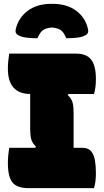

<svg xmlns="http://www.w3.org/2000/svg" viewBox="-20 -979 540 999"><path d="M469 0H129Q69 0 45 -29.5Q21 -59 21 -132Q21 -152 23 -172.5Q25 -193 28 -210H164L167 -216Q147 -236 142 -256.5Q137 -277 137 -306V-490Q21 -491 21 -622Q21 -642 23 -662.5Q25 -683 28 -700H377Q430 -700 454.5 -668.5Q479 -637 479 -568Q479 -522 469 -490H336L333 -484Q353 -465 358 -444Q363 -423 363 -394V-210H407Q439 -210 454 -192Q469 -174 474 -144.5Q479 -115 479 -78Q479 -32 469 0ZM175 -780Q141 -780 115.5 -783.5Q90 -787 73 -797Q57 -806 62 -827Q76 -887 124.5 -923Q173 -959 246 -959H254Q328 -959 376.5 -923Q425 -887 438 -827Q443 -806 427 -797Q410 -787 385 -783.5Q360 -780 325 -780Q313 -809 298 -821Q283 -833 250 -836Q217 -833 202 -821Q187 -809 175 -780Z"/></svg>

Font: Recursive Sn Csl St XBk
Style: Regular
Weight: 1000
Version: Version 1.079;hotconv 1.0.112;makeotfexe 2.5.65598; ttfautoh